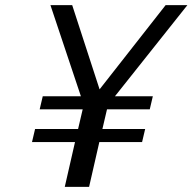

<svg xmlns="http://www.w3.org/2000/svg" viewBox="-20 -730 752 750"><path d="M369 -381 627 -710H712L429 -354H577L565 -303H398L380 -226H547L535 -175H368L328 0H233L273 -175H105L117 -226H285L303 -303H135L147 -354H296L177 -710H262Z"/></svg>

Font: Miedinger
Style: Italic
Weight: 400
Italic angle: -13°
Version: Version 001.000